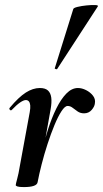

<svg xmlns="http://www.w3.org/2000/svg" viewBox="-20 -753 419 781"><path d="M133 -12 123 -13Q133 -66 146 -120.5Q159 -175 174.5 -224Q190 -273 209 -311.5Q228 -350 250 -372.5Q272 -395 297 -395Q313 -395 330 -386.5Q347 -378 358 -364Q369 -350 366 -333Q365 -320 353 -306Q341 -292 322 -292Q307 -292 296 -299.5Q285 -307 275.5 -314.5Q266 -322 255 -322Q244 -322 230 -300.5Q216 -279 201.5 -244Q187 -209 173.5 -167.5Q160 -126 149.5 -85Q139 -44 133 -12ZM77 8Q58 8 51 5.5Q44 3 44 0Q44 -4 50 -26Q56 -48 60 -74L101 -297Q104 -314 103 -324.5Q102 -335 97.5 -340.5Q93 -346 85 -346Q76 -346 61.5 -336Q47 -326 28 -306Q24 -302 20 -306.5Q16 -311 20 -315Q56 -358 85 -376.5Q114 -395 142 -395Q164 -395 175 -385Q186 -375 188.5 -356Q191 -337 186 -309L133 -12Q130 8 77 8ZM213 -473Q212 -470 206.5 -472Q201 -474 203 -476L278 -716Q279 -721 295.5 -725Q312 -729 332 -731Q352 -733 366.5 -732.5Q381 -732 378 -727Z"/></svg>

Font: Cormorant Garamond Light
Style: Italic
Weight: 300
Italic angle: -10°
Designer: Christian Thalmann (Catharsis Fonts)
Foundry: Catharsis Fonts
Version: Version 4.001